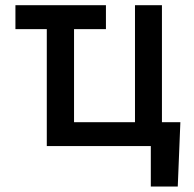

<svg xmlns="http://www.w3.org/2000/svg" viewBox="-20 -550 730 723"><path d="M378.9 -440.4H258.8V-89.8H488.3V-530.3H589.8V-89.8H659.2L649.4 152.3H547.9V0H156.2V-440.4H38.1V-530.3H378.9Z"/></svg>

Font: Pretendard JP Medium
Style: Regular
Weight: 500
Designer: Base glyphs from Inter by Rasmus Andersson; Hangeul glyphs from Noto Sans CJK(Source Han Sans) by Jang Soo-young and Kan
Foundry: Kil Hyung-jin
Version: Version 1.309